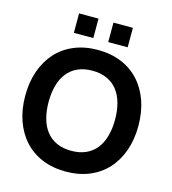

<svg xmlns="http://www.w3.org/2000/svg" viewBox="-132 -1023 1022 1144"><g transform="rotate(15 379.0 -450.5)"><path d="M425 -916H545V-796H425ZM213 -916H333V-796H213ZM379 15Q298 15 233.2 -12Q168.5 -39 123.5 -88.5Q78.5 -138 54.2 -207Q30 -276 30 -360Q30 -444 54.2 -513Q78.5 -582 123.5 -631.5Q168.5 -681 233.2 -708Q298 -735 379 -735Q460 -735 524.8 -708Q589.5 -681 634.5 -631.5Q679.5 -582 703.8 -513Q728 -444 728 -360Q728 -276 703.8 -207Q679.5 -138 634.5 -88.5Q589.5 -39 524.8 -12Q460 15 379 15ZM379 -113Q430.5 -113 469 -130.5Q507.5 -148 533 -180.2Q558.5 -212.5 571.2 -258.2Q584 -304 584 -360Q584 -416.5 571.2 -462Q558.5 -507.5 533 -539.8Q507.5 -572 469 -589.5Q430.5 -607 379 -607Q327.5 -607 289 -589.5Q250.5 -572 225 -539.8Q199.5 -507.5 186.8 -462Q174 -416.5 174 -360Q174 -304 186.8 -258.2Q199.5 -212.5 225 -180.2Q250.5 -148 289 -130.5Q327.5 -113 379 -113Z"/></g></svg>

Font: Vela Sans ExtBd
Style: Regular
Weight: 800
Designer: Principal design: Mikhail Sharanda - project Manrope.
Design modification: Ravid Balaliev
Foundry: Mikhail Sharanda
Version: Version 1.001